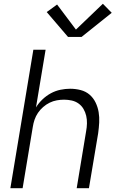

<svg xmlns="http://www.w3.org/2000/svg" viewBox="-20 -999 640 1019"><path d="M35 0 157 -735H222L171 -429Q185 -452 205.5 -471.5Q226 -491 250 -504Q274 -517 300.5 -522.5Q327 -528 352 -528Q381 -528 408 -521Q435 -514 455 -497Q475 -480 487 -455.5Q499 -431 503.5 -404Q508 -377 506.5 -349Q505 -321 501 -292L452 0H387L437 -302Q441 -323 441.5 -344Q442 -365 437.5 -384.5Q433 -404 423 -421Q413 -438 397 -449.5Q381 -461 361 -465.5Q341 -470 320 -470Q301 -470 281.5 -466.5Q262 -463 243.5 -454Q225 -445 209 -431Q193 -417 181.5 -400Q170 -383 163.5 -364Q157 -345 154 -325L100 0ZM341 -803 228 -935 283 -975 383 -842 526 -979 573 -931 413 -803Z"/></svg>

Font: Iosevka SS04 Light Extended
Style: Italic
Weight: 300
Width: 7
Italic angle: -9°
Monospace: yes
Designer: Belleve Invis
Foundry: Belleve Invis
Version: Version 19.0.0; ttfautohint (v1.8.4)